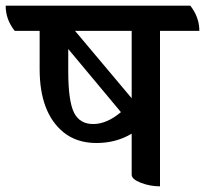

<svg xmlns="http://www.w3.org/2000/svg" viewBox="-62 -638 724 678"><path d="M642 -529H503V20Q468 20 435.5 7.5Q403 -5 403 -21V-166Q348 -133 278.5 -133Q209 -133 162 -171Q78 -240 78 -394V-529H-10Q-42 -569 -42 -618H610Q642 -577 642 -529ZM179 -387Q179 -282 199 -241Q219 -200 267 -200Q315 -200 365 -242L179 -465ZM403 -529H203L403 -291Z"/></svg>

Font: Karma SemiBold
Style: Regular
Weight: 600
Designer: Joana Correia
Foundry: Indian Type Foundry
Version: Version 1.202;PS 1.0;hotconv 1.0.78;makeotf.lib2.5.61930; tt